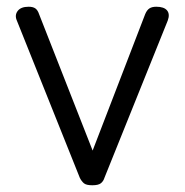

<svg xmlns="http://www.w3.org/2000/svg" viewBox="-20 -535 549 570"><path d="M254 15Q236 15 229 9Q222 3 217 -7L30 -474Q23 -490 32.5 -502.5Q42 -515 65 -515Q78 -515 85 -510Q92 -505 96 -493L255 -88L411 -493Q416 -505 423.5 -510Q431 -515 444 -515Q467 -515 476 -504Q485 -493 478 -474L290 -7Q287 3 279.5 9Q272 15 254 15Z"/></svg>

Font: Playwrite US Modern Light
Style: Regular
Weight: 300
Designer: Veronika Burian, José Scaglione
Foundry: TypeTogether
Version: Version 1.003